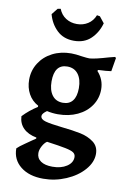

<svg xmlns="http://www.w3.org/2000/svg" viewBox="-102 -770 716 1073"><g transform="rotate(10 256.0 -234.0)"><path d="M177 -134Q151 -116 151 -102Q151 -83 180 -75Q209 -67 272 -60Q339 -53 382 -44Q425 -35 456.5 -11.5Q488 12 488 55Q488 102 450 145.5Q412 189 350 215.5Q288 242 221 242Q141 242 92.5 203.5Q44 165 44 101Q58 87 87.5 67Q117 47 122 43L144 28V22Q96 13 69.5 -13.5Q43 -40 41 -81Q78 -120 123 -148V-155Q87 -174 67.5 -209.5Q48 -245 48 -290Q48 -342 75 -384.5Q102 -427 149 -451Q196 -475 255 -475Q280 -475 316 -469Q346 -465 359 -465Q390 -467 467 -490L499 -498L505 -493L492 -416Q468 -412 419 -410L415 -404Q454 -362 454 -305Q454 -255 426.5 -214Q399 -173 350 -150Q301 -127 239 -127Q208 -127 177 -134ZM330 -291Q330 -341 308 -370Q286 -399 246 -399Q173 -399 173 -302Q173 -253 194.5 -224Q216 -195 256 -195Q292 -195 311 -219.5Q330 -244 330 -291ZM373 93Q373 77 360.5 68Q348 59 314 52Q280 45 207 35Q193 44 181.5 65Q170 86 170 105Q170 134 193.5 150.5Q217 167 260 167Q309 167 341 146Q373 125 373 93ZM359 -710 376 -707 404 -672Q389 -618 352 -582.5Q315 -547 256 -547Q197 -547 159.5 -583Q122 -619 108 -672L136 -707L153 -710Q166 -677 193.5 -659.5Q221 -642 256 -642Q291 -642 318.5 -659.5Q346 -677 359 -710Z"/></g></svg>

Font: Sahitya
Style: Bold
Weight: 700
Designer: Juan Pablo del Peral
Foundry: Juan Pablo del Peral (http://www.huertatipografica.com)
Version: Version 1.001;PS 001.000;hotconv 1.0.70;makeotf.lib2.5.58329